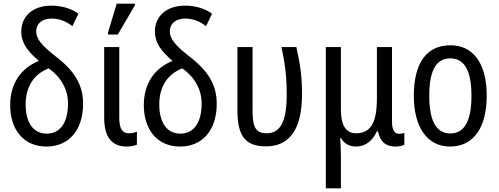

<svg xmlns="http://www.w3.org/2000/svg" viewBox="-20 -796 2743 1056"><path d="M236 10C358 10 437 -80 437 -225C437 -328 392 -406 282 -489C213 -544 179 -580 179 -624C179 -661 206 -694 264 -694C306 -694 346 -678 378 -652L411 -720C386 -741 332 -765 263 -765C160 -765 97 -706 97 -623C97 -555 138 -509 194 -461C94 -421 36 -335 36 -218C36 -86 107 10 236 10ZM237 -61C164 -61 121 -120 121 -222C121 -316 164 -388 248 -420C316 -371 354 -305 354 -226C354 -123 312 -61 237 -61Z M574 -606H628L722 -767V-776H622L574 -617ZM675 10C699 10 718 6 733 0V-72C718 -66 704 -63 689 -63C654 -63 636 -87 636 -147V-537H553V-149C553 -43 594 9 675 10Z M971 10C1093 10 1172 -80 1172 -225C1172 -328 1127 -406 1017 -489C948 -544 914 -580 914 -624C914 -661 941 -694 999 -694C1041 -694 1081 -678 1113 -652L1146 -720C1121 -741 1067 -765 998 -765C895 -765 832 -706 832 -623C832 -555 873 -509 929 -461C829 -421 771 -335 771 -218C771 -86 842 10 971 10ZM972 -61C899 -61 856 -120 856 -222C856 -316 899 -388 983 -420C1051 -371 1089 -305 1089 -226C1089 -123 1047 -61 972 -61Z M1443 9C1573 9 1641 -86 1641 -276C1641 -379 1632 -437 1610 -537H1528C1548 -447 1557 -370 1557 -276C1557 -130 1523 -63 1447 -63C1377 -63 1369 -110 1369 -198V-537H1286V-189C1286 -52 1326 9 1443 9Z M1772 240H1855V66C1855 31 1853 -5 1851 -38H1854C1872 -7 1900 10 1939 10C1989 10 2029 -21 2053 -74H2059C2072 -13 2103 10 2157 10C2174 10 2196 5 2204 0V-65C2196 -62 2185 -60 2174 -60C2151 -60 2136 -81 2136 -126V-537H2053V-257C2053 -126 2022 -63 1938 -63C1882 -63 1855 -108 1855 -193V-537H1772Z M2657 -269C2657 -450 2581 -547 2457 -547C2324 -547 2256 -446 2256 -269C2256 -98 2329 10 2455 10C2588 10 2657 -99 2657 -269ZM2341 -269C2341 -404 2376 -475 2457 -475C2536 -475 2573 -404 2573 -269C2573 -134 2536 -62 2457 -62C2377 -62 2341 -135 2341 -269Z"/></svg>

Font: Noto Sans Condensed
Style: Regular
Weight: 400
Width: 3
Designer: Monotype Design Team
Foundry: Monotype Imaging Inc.
Version: Version 2.013